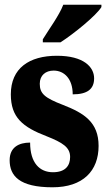

<svg xmlns="http://www.w3.org/2000/svg" viewBox="-20 -786 459 816"><path d="M162 -619V-606H237C296 -644 390 -721 411 -756V-766H249C232 -721 187 -660 162 -619ZM203 10C333 10 399 -60 399 -166C399 -266 338 -305 248 -340C170 -370 149 -388 149 -430C149 -466 174 -486 208 -486C253 -486 289 -451 289 -385C352 -385 380 -408 380 -453C380 -501 336 -549 222 -549C104 -549 26 -496 26 -385C26 -287 76 -246 178 -207C246 -180 278 -160 278 -119C278 -83 259 -54 205 -54C149 -54 108 -93 108 -180C60 -180 21 -160 21 -105C21 -39 62 10 203 10Z"/></svg>

Font: Noto Serif Myanmar ExtraCondensed Black
Style: Regular
Weight: 900
Width: 2
Designer: Ben Mitchell and the Monotype Design Team
Foundry: Monotype Imaging Inc.
Version: Version 2.106